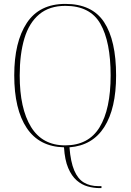

<svg xmlns="http://www.w3.org/2000/svg" viewBox="-20 -745 669 984"><path d="M491 219Q460 219 429.5 210.5Q399 202 373 179.5Q347 157 329.5 116Q312 75 308 10Q181 7 117 -89Q53 -185 53 -359Q53 -530 117.5 -627.5Q182 -725 315 -725Q452 -725 513.5 -631.5Q575 -538 575 -358Q575 -189 514.5 -94Q454 1 336 10Q342 85 360.5 128.5Q379 172 410 190.5Q441 209 485 209H500V219ZM314 0Q434 0 490.5 -93Q547 -186 547 -358Q547 -531 494.5 -623Q442 -715 315 -715Q233 -715 181 -671.5Q129 -628 105 -548Q81 -468 81 -358Q81 -189 139 -94.5Q197 0 314 0Z"/></svg>

Font: Noto Serif Display SemiCondensed Thin
Style: Regular
Weight: 100
Width: 4
Designer: Monotype Design Team
Foundry: Monotype Imaging Inc.
Version: Version 2.009